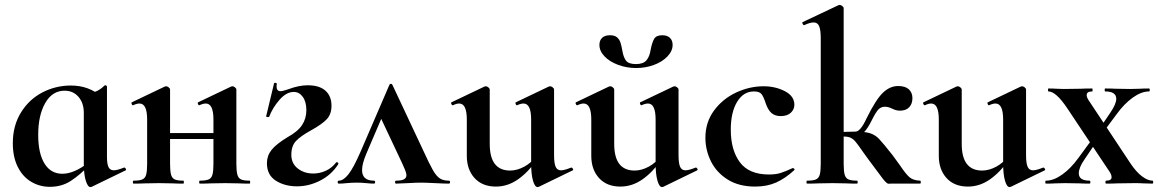

<svg xmlns="http://www.w3.org/2000/svg" viewBox="-20 -745 4700 779"><path d="M32 -164Q32 -235 65 -288.5Q98 -342 152 -370Q206 -398 268 -398Q341 -398 393 -352L320 -288Q320 -327 298.5 -352Q277 -377 242 -377Q192 -377 163.5 -327Q135 -277 135 -198Q135 -123 160.5 -81.5Q186 -40 233 -40Q280 -40 337 -84L345 -77Q303 -34 266.5 -10.5Q230 13 182 13Q141 13 106.5 -7.5Q72 -28 52 -68Q32 -108 32 -164ZM320 -82V-359Q353 -367 370.5 -374.5Q388 -382 404 -398Q405 -399 407 -399Q409 -399 411.5 -397.5Q414 -396 414 -394V-109Q414 -79 420.5 -66.5Q427 -54 442 -54Q455 -54 483 -65H485Q488 -65 490.5 -60Q493 -55 490 -54L352 13Q350 14 347 14Q336 14 328 -12Q320 -38 320 -82Z M791 -12Q815 -12 826.5 -17Q838 -22 842 -36.5Q846 -51 846 -81V-260Q846 -325 815 -325Q804 -325 789 -318H788Q785 -318 783 -323.5Q781 -329 784 -330L918 -394Q920 -395 923 -395Q928 -395 933.5 -390.5Q939 -386 939 -382V-81Q939 -51 943 -36.5Q947 -22 958 -17Q969 -12 993 -12Q995 -12 995 -6Q995 0 993 0Q965 0 950 -1L894 -2L835 -1Q819 0 791 0Q788 0 788 -6Q788 -12 791 -12ZM522 -12Q546 -12 557.5 -17Q569 -22 573 -36.5Q577 -51 577 -81V-260Q577 -325 546 -325Q535 -325 520 -318H519Q516 -318 514 -323.5Q512 -329 515 -330L649 -394Q651 -395 654 -395Q659 -395 664.5 -390.5Q670 -386 670 -382V-81Q670 -51 674 -36.5Q678 -22 689 -17Q700 -12 724 -12Q726 -12 726 -6Q726 0 724 0Q696 0 681 -1L625 -2L567 -1Q551 0 522 0Q519 0 519 -6Q519 -12 522 -12ZM622 -205H891V-181H622Z M1072 -271Q1071 -270 1067 -270Q1059 -270 1060 -274L1092 -407Q1092 -409 1096 -409Q1099 -409 1101.5 -407.5Q1104 -406 1103 -405Q1102 -401 1102 -395Q1102 -375 1118 -375Q1125 -375 1135.5 -378.5Q1146 -382 1150 -383Q1193 -399 1228 -399Q1276 -399 1300.5 -377Q1325 -355 1325 -316Q1325 -282 1306 -261.5Q1287 -241 1240 -215Q1200 -193 1181 -173Q1162 -153 1162 -117Q1162 -82 1188 -61.5Q1214 -41 1251 -41Q1277 -41 1301.5 -52Q1326 -63 1343 -85Q1344 -87 1347 -87Q1350 -87 1352 -84Q1354 -81 1352 -78Q1324 -35 1278.5 -12Q1233 11 1185 11Q1135 11 1099 -12Q1063 -35 1063 -83Q1063 -113 1081.5 -136.5Q1100 -160 1146 -188Q1188 -211 1205.5 -237.5Q1223 -264 1223 -298Q1223 -332 1208.5 -352Q1194 -372 1172 -372Q1142 -372 1114 -340Q1086 -308 1072 -271Z M1355 -12Q1373 -12 1393.5 -37.5Q1414 -63 1444 -132L1560 -401Q1562 -405 1566 -405Q1570 -405 1572 -401L1696 -137Q1722 -80 1736 -55.5Q1750 -31 1764 -21.5Q1778 -12 1801 -12Q1806 -12 1806 -6Q1806 0 1801 0Q1783 0 1745 -2Q1705 -4 1687 -4Q1671 -4 1635 -2Q1601 0 1587 0Q1583 0 1583 -6Q1583 -12 1587 -12Q1609 -12 1619 -17.5Q1629 -23 1629 -34Q1629 -42 1623.5 -55.5Q1618 -69 1611 -84L1521 -275L1565 -352L1467 -123Q1449 -81 1449 -55Q1449 -12 1497 -12Q1502 -12 1502 -6Q1502 0 1497 0Q1486 0 1466 -2Q1446 -4 1428 -4Q1407 -4 1387 -2Q1369 0 1355 0Q1350 0 1350 -6Q1350 -12 1355 -12Z M1874 -113V-260Q1874 -325 1843 -325Q1832 -325 1818 -318H1817Q1813 -318 1811 -323.5Q1809 -329 1812 -330L1946 -394L1951 -395Q1956 -395 1961.5 -390.5Q1967 -386 1967 -382V-161Q1967 -53 2050 -53Q2078 -53 2107.5 -69Q2137 -85 2154 -111L2160 -99Q2124 -47 2082 -17.5Q2040 12 1992 12Q1937 12 1905.5 -22.5Q1874 -57 1874 -113ZM2256 -54Q2270 -54 2297 -65H2299Q2302 -65 2304.5 -60Q2307 -55 2304 -54L2166 13Q2164 14 2161 14Q2150 14 2142.5 -12Q2135 -38 2135 -82V-260Q2135 -325 2104 -325Q2093 -325 2078 -318H2077Q2074 -318 2072 -323.5Q2070 -329 2073 -330L2207 -394Q2209 -395 2212 -395Q2217 -395 2222.5 -390.5Q2228 -386 2228 -382V-116Q2228 -82 2234.5 -68Q2241 -54 2256 -54Z M2379 -113V-260Q2379 -325 2348 -325Q2337 -325 2323 -318H2322Q2318 -318 2316 -323.5Q2314 -329 2317 -330L2451 -394L2456 -395Q2461 -395 2466.5 -390.5Q2472 -386 2472 -382V-161Q2472 -53 2555 -53Q2583 -53 2612.5 -69Q2642 -85 2659 -111L2665 -99Q2629 -47 2587 -17.5Q2545 12 2497 12Q2442 12 2410.5 -22.5Q2379 -57 2379 -113ZM2761 -54Q2775 -54 2802 -65H2804Q2807 -65 2809.5 -60Q2812 -55 2809 -54L2671 13Q2669 14 2666 14Q2655 14 2647.5 -12Q2640 -38 2640 -82V-260Q2640 -325 2609 -325Q2598 -325 2583 -318H2582Q2579 -318 2577 -323.5Q2575 -329 2578 -330L2712 -394Q2714 -395 2717 -395Q2722 -395 2727.5 -390.5Q2733 -386 2733 -382V-116Q2733 -82 2739.5 -68Q2746 -54 2761 -54ZM2620 -544Q2626 -574 2634.5 -588Q2643 -602 2667 -602Q2687 -602 2698 -591.5Q2709 -581 2709 -563Q2709 -538 2688 -516Q2667 -494 2633 -481.5Q2599 -469 2561 -469Q2522 -469 2487.5 -482Q2453 -495 2432.5 -516.5Q2412 -538 2412 -563Q2412 -581 2423 -591.5Q2434 -602 2455 -602Q2474 -602 2483.5 -593.5Q2493 -585 2497 -573.5Q2501 -562 2505 -540Q2509 -514 2519.5 -499.5Q2530 -485 2560 -485Q2590 -485 2603 -500.5Q2616 -516 2620 -544Z M2842 -186Q2842 -249 2877 -296.5Q2912 -344 2966.5 -369.5Q3021 -395 3078 -395Q3126 -395 3164.5 -375Q3203 -355 3203 -320Q3203 -301 3188.5 -287.5Q3174 -274 3148 -274Q3124 -274 3110 -286.5Q3096 -299 3087 -325Q3078 -353 3069.5 -363.5Q3061 -374 3039 -374Q2996 -374 2970.5 -331.5Q2945 -289 2945 -219Q2945 -136 2982 -86.5Q3019 -37 3100 -37Q3127 -37 3146.5 -43Q3166 -49 3196 -63H3197Q3200 -63 3202.5 -60Q3205 -57 3203 -55Q3166 -21 3129 -4.5Q3092 12 3044 12Q2978 12 2932.5 -16.5Q2887 -45 2864.5 -90.5Q2842 -136 2842 -186Z M3255 -12Q3279 -12 3290.5 -17Q3302 -22 3306 -36.5Q3310 -51 3310 -81V-589Q3310 -624 3303.5 -639Q3297 -654 3281 -654Q3267 -654 3243 -643H3242Q3239 -643 3236.5 -648.5Q3234 -654 3236 -655L3382 -724L3387 -725Q3392 -725 3397.5 -720.5Q3403 -716 3403 -712V-81Q3403 -51 3407 -36.5Q3411 -22 3422.5 -17Q3434 -12 3457 -12Q3460 -12 3460 -6Q3460 0 3457 0Q3429 0 3414 -1L3358 -2L3300 -1Q3284 0 3255 0Q3252 0 3252 -6Q3252 -12 3255 -12ZM3505 -96 3484 -125Q3462 -157 3452 -169Q3442 -181 3431.5 -186Q3421 -191 3403 -191Q3397 -191 3367 -189L3366 -207Q3409 -211 3451 -211Q3491 -211 3511.5 -204Q3532 -197 3547.5 -180.5Q3563 -164 3601 -116Q3611 -103 3633 -72Q3655 -39 3670 -26Q3685 -13 3713 -12Q3716 -12 3716 -6Q3716 0 3713 0H3594Q3592 0 3585 0.5Q3578 1 3561 -21Q3544 -43 3505 -96ZM3496 -265Q3534 -342 3562.5 -369Q3591 -396 3624 -396Q3653 -396 3667.5 -382.5Q3682 -369 3682 -347Q3682 -324 3669 -310Q3656 -296 3631 -296Q3616 -296 3600 -304Q3584 -312 3571 -312Q3555 -312 3544.5 -301.5Q3534 -291 3517 -257Q3485 -191 3451 -191V-211Q3471 -211 3496 -265Z M3789 -113V-260Q3789 -325 3758 -325Q3747 -325 3733 -318H3732Q3728 -318 3726 -323.5Q3724 -329 3727 -330L3861 -394L3866 -395Q3871 -395 3876.5 -390.5Q3882 -386 3882 -382V-161Q3882 -53 3965 -53Q3993 -53 4022.5 -69Q4052 -85 4069 -111L4075 -99Q4039 -47 3997 -17.5Q3955 12 3907 12Q3852 12 3820.5 -22.5Q3789 -57 3789 -113ZM4171 -54Q4185 -54 4212 -65H4214Q4217 -65 4219.5 -60Q4222 -55 4219 -54L4081 13Q4079 14 4076 14Q4065 14 4057.5 -12Q4050 -38 4050 -82V-260Q4050 -325 4019 -325Q4008 -325 3993 -318H3992Q3989 -318 3987 -323.5Q3985 -329 3988 -330L4122 -394Q4124 -395 4127 -395Q4132 -395 4137.5 -390.5Q4143 -386 4143 -382V-116Q4143 -82 4149.5 -68Q4156 -54 4171 -54Z M4468 -12Q4490 -12 4490 -26Q4490 -37 4480 -51L4312 -303Q4265 -374 4234 -374Q4232 -374 4232 -380Q4232 -386 4234 -386Q4255 -386 4265 -385L4296 -384L4366 -385Q4382 -386 4411 -386Q4413 -386 4413 -380Q4413 -374 4411 -374Q4389 -374 4389 -359Q4389 -349 4399 -335L4566 -83Q4590 -47 4613.5 -29.5Q4637 -12 4656 -12Q4659 -12 4659 -6Q4659 0 4656 0L4620 -1Q4607 -2 4583 -2L4512 -1Q4496 0 4468 0Q4465 0 4465 -6Q4465 -12 4468 -12ZM4224 -12Q4255 -12 4290 -37Q4325 -62 4356 -105L4422 -195L4436 -181L4380 -98Q4357 -65 4357 -42Q4357 -12 4401 -12Q4404 -12 4404 -6Q4404 0 4401 0Q4374 0 4361 -1L4301 -2L4260 -1Q4249 0 4224 0Q4221 0 4221 -6Q4221 -12 4224 -12ZM4429 -205 4485 -288Q4509 -323 4509 -344Q4509 -374 4464 -374Q4462 -374 4462 -380Q4462 -386 4464 -386Q4491 -386 4505 -385L4565 -384L4606 -385Q4617 -386 4642 -386Q4645 -386 4645 -380Q4645 -374 4642 -374Q4611 -374 4576 -349Q4541 -324 4510 -281L4443 -191Z"/></svg>

Font: Cormorant Infant
Style: Bold
Weight: 700
Designer: Christian Thalmann (Catharsis Fonts)
Foundry: Catharsis Fonts
Version: Version 4.000